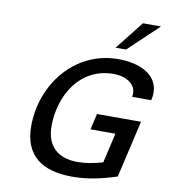

<svg xmlns="http://www.w3.org/2000/svg" viewBox="-103 -1060 1020 1160"><g transform="rotate(10 407.5 -480.5)"><path d="M790 -974H679L542 -800H606ZM122 -246C122 -67 230 13 419 13C515 13 604 -8 690 -36L771 -386H501L478 -288H631L589 -105C537 -90 484 -80 436 -80C304 -80 243 -154 243 -267C243 -453 351 -642 558 -642C639 -642 694 -601 694 -547C694 -540 693 -533 692 -525H809C813 -542 815 -557 815 -570C815 -681 707 -735 571 -735C304 -735 122 -501 122 -246Z"/></g></svg>

Font: Perun Medium Italic
Style: Regular
Weight: 500
Italic angle: -12°
Foundry: Copyright (c) Stefan Peev, Context Ltd, 2016
Version: Version 1.026